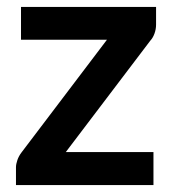

<svg xmlns="http://www.w3.org/2000/svg" viewBox="-20 -533 500 553"><path d="M429.5 -462Q429.5 -449 425 -436.5Q420.5 -424 413 -416L169.5 -95H422V0H26V-51.5Q26 -60 30 -71.8Q34 -83.5 42 -94L288 -418.5H40.5V-513H429.5Z"/></svg>

Font: LatoLatin
Style: Bold
Weight: 700
Designer: Lukasz Dziedzic with Adam Twardoch and Botio Nikoltchev
Foundry: tyPoland Lukasz Dziedzic
Version: Version 2.015; 2015-08-06; http://www.latofonts.com/